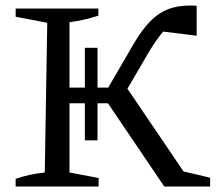

<svg xmlns="http://www.w3.org/2000/svg" viewBox="-20 -679 789 699"><path d="M37 0V-28Q86 -45 143 -51L152 -596L37 -618V-648H338V-622Q290 -606 233 -598V-360H289V-505H335V-360H374L467 -520Q496 -569 525 -599.5Q554 -630 589.5 -644.5Q625 -659 674 -659Q685 -659 696 -658V-549L574 -564Q551 -537 524 -493L444 -356L648 -55L745 -32V0H578L373 -303H335V-168H289V-303H233V-51L339 -31V0Z"/></svg>

Font: Piazzolla
Style: Regular
Weight: 400
Designer: Juan Pablo del Peral
Foundry: Huerta Tipografica
Version: Version 1.330